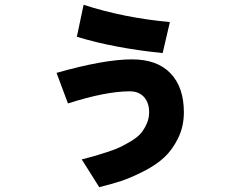

<svg xmlns="http://www.w3.org/2000/svg" viewBox="-20 -732 1040 804"><path d="M301.8 -578.1 330.1 -711.9Q499 -657.2 691.4 -639.6L661.1 -509.8Q458 -530.3 301.8 -578.1ZM216.8 -426.8Q416 -483.4 532.2 -483.4Q638.7 -483.4 694.3 -424.8Q750 -366.2 750 -261.7Q750 -202.1 725.6 -152.8Q701.2 -103.5 666.5 -71.8Q631.8 -40 579.6 -13.7Q527.3 12.7 487.3 25.9Q447.3 39.1 395.5 51.8L322.3 -64.5Q356.4 -73.2 375.5 -78.6Q394.5 -84 428.7 -95.2Q462.9 -106.4 483.4 -116.2Q503.9 -126 529.8 -141.6Q555.7 -157.2 569.8 -173.8Q584 -190.4 594.2 -213.4Q604.5 -236.3 604.5 -261.7Q604.5 -301.8 583 -325.7Q561.5 -349.6 523.4 -349.6Q422.9 -349.6 264.6 -298.8Z"/></svg>

Font: Gothic A1 Black
Style: Regular
Weight: 900
Version: Version 2.50